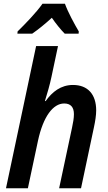

<svg xmlns="http://www.w3.org/2000/svg" viewBox="-20 -1006 577 1026"><path d="M74 -838 73 -826H152C185 -849 220 -877 257 -911C279 -879 305 -847 326 -826H400L401 -838C378 -877 343 -941 327 -986H207C175 -940 114 -877 74 -838ZM12 0H129L183 -254C211 -384 264 -453 323 -453C358 -453 375 -433 375 -396C375 -376 371 -351 365 -324L296 0H413L482 -326C489 -358 494 -391 494 -416C494 -502 449 -552 370 -552C305 -552 259 -515 224 -466H220C232 -504 247 -556 255 -595L290 -760H173Z"/></svg>

Font: Noto Sans SemiCondensed SemiBold
Style: Italic
Weight: 600
Width: 4
Italic angle: -12°
Designer: Monotype Design Team
Foundry: Monotype Imaging Inc.
Version: Version 2.013